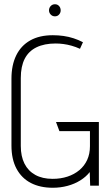

<svg xmlns="http://www.w3.org/2000/svg" viewBox="-20 -875 518 905"><path d="M239 -855Q227 -855 219 -846.5Q211 -838 211 -826Q211 -815 219 -806.5Q227 -798 239 -798Q251 -798 258.5 -806.5Q266 -815 266 -826Q266 -838 258.5 -846.5Q251 -855 239 -855ZM357 -645 371 -676Q350 -687 327 -694.5Q304 -702 279.5 -705.5Q255 -709 229 -709Q166 -709 122.5 -684.5Q79 -660 56.5 -614Q34 -568 34 -504V-189Q34 -124 58 -79.5Q82 -35 125.5 -12.5Q169 10 229 10Q265 10 298.5 1Q332 -8 359 -25Q386 -42 403 -64L405 0H446V-300H244L260 -257H404V-186Q404 -150 391 -121.5Q378 -93 354 -73Q330 -53 298 -42.5Q266 -32 228 -32Q180 -32 146.5 -50.5Q113 -69 95.5 -103.5Q78 -138 78 -187V-507Q78 -562 96.5 -598Q115 -634 152 -652Q189 -670 242 -670Q260 -670 279 -667.5Q298 -665 317.5 -659.5Q337 -654 357 -645Z"/></svg>

Font: Advent Pro Light
Style: Regular
Weight: 300
Version: Version 3.000